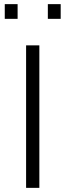

<svg xmlns="http://www.w3.org/2000/svg" viewBox="-20 -907 317 927"><path d="M106 0V-688H170V0ZM3 -816V-887H65V-816ZM211 -816V-887H273V-816Z"/></svg>

Font: Saira Light
Style: Regular
Weight: 300
Designer: Hector Gatti with collaboration of the Omnibus-Type team
Foundry: Omnibus-Type
Version: Version 1.100; ttfautohint (v1.8.3)